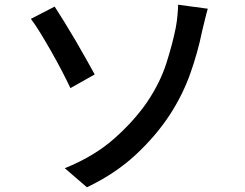

<svg xmlns="http://www.w3.org/2000/svg" viewBox="-20 -760 1040 815"><path d="M255 -46Q379 -96 463.5 -170.5Q548 -245 604 -326Q660 -409 686.5 -492.5Q713 -576 726 -642Q731 -668 733.5 -696.5Q736 -725 736 -740L862 -723Q855 -699 848.5 -671.5Q842 -644 838 -628Q820 -539 788 -448.5Q756 -358 701 -273Q642 -183 556 -103Q470 -23 349 35ZM212 -732Q229 -706 252.5 -668Q276 -630 301 -587.5Q326 -545 347 -507Q368 -469 382 -444L279 -386Q262 -422 240 -464Q218 -506 194.5 -547Q171 -588 149.5 -623Q128 -658 111 -680Z"/></svg>

Font: Noto Sans JP Thin Medium
Style: Regular
Weight: 500
Version: Version 2.004-H2;hotconv 1.0.118;makeotfexe 2.5.65603